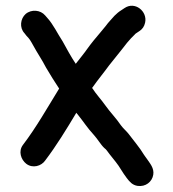

<svg xmlns="http://www.w3.org/2000/svg" viewBox="-20 -566 595 659"><path d="M407 -538 398 -532C388 -526 380 -519 373 -512C363 -500 353 -491 343 -477L324 -454C311 -439 292 -416 280 -399C269 -383 253 -364 240 -347C225 -369 207 -402 195 -424C176 -453 163 -482 142 -505L135 -513C119 -532 88 -535 68 -518C50 -502 46 -471 64 -452L71 -443C82 -432 85 -426 94 -410C108 -384 123 -363 138 -334C154 -307 167 -286 183 -262C143 -197 104 -128 59 -69C42 -47 52 -18 70 -4C92 13 122 4 135 -15C173 -65 208 -122 242 -179C243 -177 245 -175 246 -174C267 -148 279 -128 302 -103C315 -89 326 -69 338 -58C342 -55 345 -52 347 -49C359 -32 376 -13 387 3C392 12 400 22 405 31L415 45C425 58 434 69 452 72C480 76 502 58 506 34C510 11 494 -6 484 -21C480 -26 477 -31 474 -35C460 -59 438 -84 421 -107C413 -117 403 -125 395 -136C379 -160 357 -182 341 -205C330 -221 309 -244 297 -263L296 -264C297 -265 298 -267 299 -268C315 -291 339 -320 354 -341C367 -358 385 -379 398 -396L416 -419C421 -425 426 -430 430 -435L442 -447C443 -449 446 -451 449 -453L458 -459C469 -466 475 -475 478 -488C487 -527 443 -563 407 -538Z"/></svg>

Font: Electronic
Style: ExBlk
Weight: 900
Version: Version 1.011